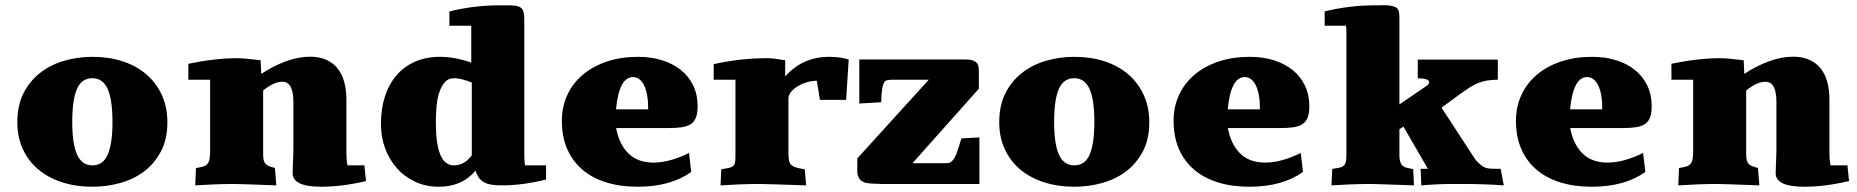

<svg xmlns="http://www.w3.org/2000/svg" viewBox="-20 -710 7168 741"><path d="M626 -238.3Q626 -172.9 601.3 -126Q576.7 -79.1 536.4 -48.6Q496.1 -18.1 443.8 -3.7Q391.6 10.7 336.9 10.7Q272.9 10.7 219.5 -6.6Q166 -23.9 127.7 -56.2Q89.4 -88.4 68.1 -134.5Q46.9 -180.7 46.9 -238.3Q46.9 -304.2 71.5 -351.8Q96.2 -399.4 137 -430.4Q177.7 -461.4 229.7 -476.1Q281.7 -490.7 336.9 -490.7Q400.9 -490.7 454.1 -473.1Q507.3 -455.6 545.4 -422.6Q583.5 -389.6 604.7 -343Q626 -296.4 626 -238.3ZM258.8 -238.8Q258.8 -153.8 277.6 -112.8Q296.4 -71.8 336.4 -71.8Q378.4 -71.8 396.2 -114.5Q414.1 -157.2 414.1 -238.8Q414.1 -325.7 395.3 -366.9Q376.5 -408.2 336.4 -408.2Q294.9 -408.2 276.9 -366.7Q258.8 -325.2 258.8 -238.8Z M707 -463.9Q810.1 -485.4 897.5 -485.4Q910.2 -485.4 931.9 -483.4Q953.6 -481.4 985.8 -477.5L988.3 -424.8Q1035.6 -456.1 1084 -473.6Q1132.3 -491.2 1176.8 -491.2Q1211.9 -491.2 1238.3 -479.7Q1264.6 -468.3 1282.2 -446.8Q1299.8 -425.3 1308.3 -394.3Q1316.9 -363.3 1316.9 -324.2V-121.1Q1316.9 -89.4 1321.3 -71.8H1386.2L1392.6 -11.2Q1299.3 10.7 1219.7 10.7Q1109.4 10.7 1109.4 -41.5Q1109.4 -48.3 1109.9 -60.8Q1110.4 -73.2 1110.8 -86.9Q1111.3 -100.6 1111.8 -113.3Q1112.3 -126 1112.3 -133.8V-316.9Q1112.3 -394.5 1069.8 -394.5Q1036.6 -394.5 995.6 -360.8V-113.8Q995.6 -100.1 997.8 -91.6Q1000 -83 1005.1 -77.4Q1010.3 -71.8 1019 -68.4Q1027.8 -64.9 1041 -62L1046.4 5.4Q979 2.9 939.2 1.5Q899.4 0 885.3 0Q846.7 0 809.1 1.5Q771.5 2.9 733.4 5.4L736.3 -61.5Q752.4 -64 762.9 -66.9Q773.4 -69.8 779.8 -76.7Q786.1 -83.5 788.6 -95.7Q791 -107.9 791 -129.4V-402.3H707Z M1714.4 -666Q1810.1 -689.5 1909.7 -689.5H1939Q1959.5 -689.5 1971.9 -687.3Q1984.4 -685.1 1991.5 -679.2Q1998.5 -673.3 2001 -662.4Q2003.4 -651.4 2003.4 -633.8V-119.1Q2003.4 -85.4 2006.3 -71.8H2087.4V-17.1Q1997.1 5.4 1918 5.4Q1894.5 5.4 1877.9 2.9Q1861.3 0.5 1849.1 -6.1Q1836.9 -12.7 1828.9 -23.4Q1820.8 -34.2 1814.9 -51.3Q1763.2 10.7 1673.8 10.7Q1623.5 10.7 1582.3 -8.5Q1541 -27.8 1511.7 -60.8Q1482.4 -93.8 1466.3 -137.7Q1450.2 -181.6 1450.2 -231.4Q1450.2 -290.5 1465.8 -338.4Q1481.4 -386.2 1511 -420.2Q1540.5 -454.1 1582.8 -472.4Q1625 -490.7 1678.7 -490.7Q1735.8 -490.7 1798.8 -468.3V-610.8H1714.4ZM1731.4 -71.8Q1772.5 -71.8 1800.8 -110.4V-391.6Q1758.3 -408.2 1733.4 -408.2Q1709 -408.2 1694.8 -390.6Q1680.7 -373 1673.3 -346.9Q1666 -320.8 1664.1 -291Q1662.1 -261.2 1662.1 -236.3Q1662.1 -71.8 1731.4 -71.8Z M2481.4 -288.1V-296.9Q2481.4 -321.8 2477.5 -343Q2473.6 -364.3 2466.3 -379.6Q2459 -395 2448 -403.8Q2437 -412.6 2423.3 -412.6Q2369.1 -412.6 2357.4 -288.1ZM2502.4 -82.5Q2563.5 -82.5 2639.2 -119.6L2647.9 -46.4Q2567.9 10.7 2440.9 10.7Q2373.5 10.7 2319.6 -6.1Q2265.6 -22.9 2227.5 -55.4Q2189.5 -87.9 2168.9 -135.3Q2148.4 -182.6 2148.4 -243.7Q2148.4 -297.9 2169.4 -343.3Q2190.4 -388.7 2229 -421.4Q2267.6 -454.1 2321.8 -472.4Q2376 -490.7 2442.9 -490.7Q2493.2 -490.7 2535.2 -477.5Q2577.1 -464.4 2607.7 -439.9Q2638.2 -415.5 2655.3 -380.1Q2672.4 -344.7 2672.4 -300.3Q2672.4 -273.9 2666.3 -257.3Q2660.2 -240.7 2646.5 -231.4Q2632.8 -222.2 2611.6 -219Q2590.3 -215.8 2559.6 -215.8H2357.9Q2369.1 -154.3 2404.8 -118.4Q2440.4 -82.5 2502.4 -82.5Z M3180.7 -490.7Q3222.2 -490.7 3255.4 -480.5L3245.6 -324.7H3144.5L3132.3 -398.4Q3113.3 -398.4 3094 -392.6Q3074.7 -386.7 3058.8 -377.2Q3043 -367.7 3033 -355.5Q3022.9 -343.3 3022.9 -330.1V-126Q3022.9 -106.4 3024.4 -94.5Q3025.9 -82.5 3032.2 -75.2Q3038.6 -67.9 3051.3 -64Q3064 -60.1 3085.9 -56.6L3091.3 5.4Q3016.1 2.9 2971.9 1.5Q2927.7 0 2912.6 0Q2874 0 2836.4 1.5Q2798.8 2.9 2760.7 5.4L2763.7 -56.6Q2782.7 -59.6 2793.5 -62Q2804.2 -64.5 2809.8 -69.6Q2815.4 -74.7 2816.9 -83.7Q2818.4 -92.8 2818.4 -109.4V-402.3H2734.4V-462.4Q2784.7 -473.6 2835.9 -479.5Q2887.2 -485.4 2941.9 -485.4Q2952.6 -485.4 2969.7 -483.4Q2986.8 -481.4 3010.3 -477.5V-415Q3077.6 -490.7 3180.7 -490.7Z M3382.3 0Q3333.5 -1 3321.3 -4.4Q3288.6 -13.7 3288.6 -48.3V-98.6L3564.5 -402.3H3420.4Q3415.5 -402.3 3406.7 -400.9Q3397.9 -399.4 3395 -396Q3387.7 -386.2 3384.5 -366.2Q3381.3 -346.2 3380.9 -315.4L3296.4 -310.5V-480.5H3703.6Q3722.7 -480.5 3733.4 -477.1Q3744.1 -473.6 3749.5 -467.5Q3754.9 -461.4 3756.3 -452.9Q3757.8 -444.3 3757.8 -434.1V-367.7L3501.5 -80.1H3634.3Q3643.6 -80.1 3650.6 -85.2Q3657.7 -90.3 3664.1 -101.6Q3670.4 -112.8 3676.5 -131.1Q3682.6 -149.4 3690.4 -175.8L3759.8 -179.7V0Z M4415.5 -238.3Q4415.5 -172.9 4390.9 -126Q4366.2 -79.1 4325.9 -48.6Q4285.6 -18.1 4233.4 -3.7Q4181.2 10.7 4126.5 10.7Q4062.5 10.7 4009 -6.6Q3955.6 -23.9 3917.2 -56.2Q3878.9 -88.4 3857.7 -134.5Q3836.4 -180.7 3836.4 -238.3Q3836.4 -304.2 3861.1 -351.8Q3885.7 -399.4 3926.5 -430.4Q3967.3 -461.4 4019.3 -476.1Q4071.3 -490.7 4126.5 -490.7Q4190.4 -490.7 4243.7 -473.1Q4296.9 -455.6 4335 -422.6Q4373 -389.6 4394.3 -343Q4415.5 -296.4 4415.5 -238.3ZM4048.3 -238.8Q4048.3 -153.8 4067.1 -112.8Q4085.9 -71.8 4126 -71.8Q4168 -71.8 4185.8 -114.5Q4203.6 -157.2 4203.6 -238.8Q4203.6 -325.7 4184.8 -366.9Q4166 -408.2 4126 -408.2Q4084.5 -408.2 4066.4 -366.7Q4048.3 -325.2 4048.3 -238.8Z M4842.3 -288.1V-296.9Q4842.3 -321.8 4838.4 -343Q4834.5 -364.3 4827.1 -379.6Q4819.8 -395 4808.8 -403.8Q4797.9 -412.6 4784.2 -412.6Q4730 -412.6 4718.3 -288.1ZM4863.3 -82.5Q4924.3 -82.5 5000 -119.6L5008.8 -46.4Q4928.7 10.7 4801.8 10.7Q4734.4 10.7 4680.4 -6.1Q4626.5 -22.9 4588.4 -55.4Q4550.3 -87.9 4529.8 -135.3Q4509.3 -182.6 4509.3 -243.7Q4509.3 -297.9 4530.3 -343.3Q4551.3 -388.7 4589.8 -421.4Q4628.4 -454.1 4682.6 -472.4Q4736.8 -490.7 4803.7 -490.7Q4854 -490.7 4896 -477.5Q4938 -464.4 4968.5 -439.9Q4999 -415.5 5016.1 -380.1Q5033.2 -344.7 5033.2 -300.3Q5033.2 -273.9 5027.1 -257.3Q5021 -240.7 5007.3 -231.4Q4993.7 -222.2 4972.4 -219Q4951.2 -215.8 4920.4 -215.8H4718.8Q4730 -154.3 4765.6 -118.4Q4801.3 -82.5 4863.3 -82.5Z M5092.3 -666Q5188 -689.5 5287.6 -689.5H5303.2Q5308.1 -689.5 5313 -689.7Q5317.9 -689.9 5322.8 -689.9Q5344.7 -689.9 5360.8 -684.6Q5377 -679.2 5379.4 -663.1Q5380.9 -651.9 5380.9 -633.8V-307.1L5486.8 -379.4Q5495.6 -386.7 5495.6 -392.6Q5495.6 -407.7 5451.7 -407.7V-480H5760.7V-402.3Q5736.3 -402.3 5717.5 -398.9Q5698.7 -395.5 5682.4 -388.7Q5666 -381.8 5650.1 -371.3Q5634.3 -360.8 5615.2 -347.2L5543.5 -294.4L5675.3 -92.3L5688 -79.6L5699.2 -70.3Q5705.6 -65.9 5711.2 -63.5Q5716.8 -61 5723.4 -60.1Q5730 -59.1 5737.8 -58.8Q5745.6 -58.6 5755.9 -58.6H5771.5L5783.7 5.4Q5752.4 2.9 5711.9 1.5Q5671.4 0 5620.1 0H5590.8Q5555.7 0 5524.4 1.5Q5493.2 2.9 5465.3 5.4L5462.9 -58.6H5490.7L5396.5 -221.2L5380.9 -211.4V-103.5Q5382.3 -90.3 5385 -82.8Q5387.7 -75.2 5393.3 -70.3Q5398.9 -65.4 5408.7 -62.7Q5418.5 -60.1 5434.1 -57.1L5437 5.4Q5366.2 2.9 5325.2 1.5Q5284.2 0 5270.5 0Q5231.9 0 5194.3 1.5Q5156.7 2.9 5118.7 5.4L5121.6 -58.1Q5134.8 -60.5 5145 -62Q5155.3 -63.5 5162.4 -67.9Q5169.4 -72.3 5172.9 -81.8Q5176.3 -91.3 5176.3 -109.9V-579.6Q5176.3 -599.1 5174.8 -610.8H5092.3Z M6163.6 -288.1V-296.9Q6163.6 -321.8 6159.7 -343Q6155.8 -364.3 6148.4 -379.6Q6141.1 -395 6130.1 -403.8Q6119.1 -412.6 6105.5 -412.6Q6051.3 -412.6 6039.6 -288.1ZM6184.6 -82.5Q6245.6 -82.5 6321.3 -119.6L6330.1 -46.4Q6250 10.7 6123 10.7Q6055.7 10.7 6001.7 -6.1Q5947.8 -22.9 5909.7 -55.4Q5871.6 -87.9 5851.1 -135.3Q5830.6 -182.6 5830.6 -243.7Q5830.6 -297.9 5851.6 -343.3Q5872.6 -388.7 5911.1 -421.4Q5949.7 -454.1 6003.9 -472.4Q6058.1 -490.7 6125 -490.7Q6175.3 -490.7 6217.3 -477.5Q6259.3 -464.4 6289.8 -439.9Q6320.3 -415.5 6337.4 -380.1Q6354.5 -344.7 6354.5 -300.3Q6354.5 -273.9 6348.4 -257.3Q6342.3 -240.7 6328.6 -231.4Q6314.9 -222.2 6293.7 -219Q6272.5 -215.8 6241.7 -215.8H6040Q6051.3 -154.3 6086.9 -118.4Q6122.6 -82.5 6184.6 -82.5Z M6430.7 -463.9Q6533.7 -485.4 6621.1 -485.4Q6633.8 -485.4 6655.5 -483.4Q6677.2 -481.4 6709.5 -477.5L6711.9 -424.8Q6759.3 -456.1 6807.6 -473.6Q6856 -491.2 6900.4 -491.2Q6935.5 -491.2 6961.9 -479.7Q6988.3 -468.3 7005.9 -446.8Q7023.4 -425.3 7032 -394.3Q7040.5 -363.3 7040.5 -324.2V-121.1Q7040.5 -89.4 7044.9 -71.8H7109.9L7116.2 -11.2Q7022.9 10.7 6943.4 10.7Q6833 10.7 6833 -41.5Q6833 -48.3 6833.5 -60.8Q6834 -73.2 6834.5 -86.9Q6835 -100.6 6835.4 -113.3Q6835.9 -126 6835.9 -133.8V-316.9Q6835.9 -394.5 6793.5 -394.5Q6760.3 -394.5 6719.2 -360.8V-113.8Q6719.2 -100.1 6721.4 -91.6Q6723.6 -83 6728.8 -77.4Q6733.9 -71.8 6742.7 -68.4Q6751.5 -64.9 6764.6 -62L6770 5.4Q6702.6 2.9 6662.8 1.5Q6623 0 6608.9 0Q6570.3 0 6532.7 1.5Q6495.1 2.9 6457 5.4L6460 -61.5Q6476.1 -64 6486.6 -66.9Q6497.1 -69.8 6503.4 -76.7Q6509.8 -83.5 6512.2 -95.7Q6514.6 -107.9 6514.6 -129.4V-402.3H6430.7Z"/></svg>

Font: Tienne Black
Style: Regular
Weight: 900
Designer: vernon adams
Foundry: vernon adams
Version: Version 001.001